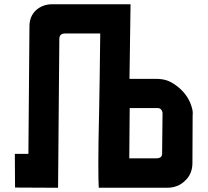

<svg xmlns="http://www.w3.org/2000/svg" viewBox="-20 -886 980 906"><path d="M51 -1 50 -160H114L119 -762Q119 -808 149 -837Q181 -866 227 -866H596L591 -514H713Q750 -514 773 -504.5Q796 -495 821 -475Q871 -434 886 -376Q891 -359 889 -341L888 -117Q888 -65 853 -33Q820 0 767 0H446Q445 -15 444.5 -43.5Q444 -72 444 -117.5Q444 -163 445 -226.5Q446 -290 448 -375Q449 -441 450.5 -527Q452 -613 453 -728H287Q260 -728 260 -702L254 0ZM592 -376 590 -139H718Q747 -139 745 -165L747 -354L746 -358Q741 -376 725 -376Z"/></svg>

Font: Covid19
Style: Regular
Weight: 400
Designer: Peter Wiegel
Foundry: (c) CAT - Ing. Peter Wiegel.  for Rudolf Maass + Partner GmbH
Version: Version 001.000